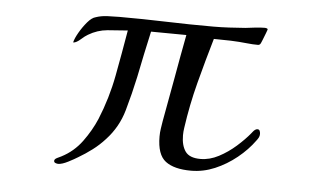

<svg xmlns="http://www.w3.org/2000/svg" viewBox="-42 -577 1084 644"><g transform="rotate(5 500.0 -255.5)"><path d="M840 -157Q840 -150 837 -144.5Q834 -139 830 -134Q807 -102 773 -74.5Q739 -47 700 -30.5Q661 -14 620 -14Q563 -14 534 -36Q505 -58 505 -119Q505 -133 507 -145.5Q509 -158 511 -171Q525 -245 538 -319Q551 -393 565 -466Q535 -466 505.5 -466.5Q476 -467 446 -467Q437 -428 429 -389Q421 -350 413 -311Q401 -255 384.5 -197Q368 -139 327 -95Q308 -74 285.5 -57Q263 -40 239 -26Q228 -19 207.5 -8.5Q187 2 174 2Q170 2 165 0Q160 -2 160 -7Q160 -13 169.5 -17.5Q179 -22 183 -24Q224 -45 251.5 -82.5Q279 -120 296 -160Q326 -233 340.5 -310Q355 -387 368 -464Q334 -462 300 -459Q266 -456 236 -438Q227 -433 213.5 -421Q200 -409 190 -408L189 -409Q192 -422 203.5 -442Q215 -462 229.5 -479Q244 -496 257 -499Q274 -505 295.5 -506Q317 -507 336 -507Q415 -507 494 -504.5Q573 -502 652 -502Q679 -502 706 -503.5Q733 -505 760 -507Q777 -509 793.5 -511Q810 -513 826 -513Q828 -513 831.5 -512Q835 -511 835 -508Q835 -507 830.5 -495.5Q826 -484 821.5 -472.5Q817 -461 815 -458Q812 -454 807 -454Q798 -454 789 -454.5Q780 -455 771 -456Q743 -459 715 -460Q687 -461 658 -461Q636 -386 616 -309.5Q596 -233 585 -155Q584 -149 583.5 -142.5Q583 -136 583 -130Q583 -96 597 -76Q611 -56 648 -56Q679 -56 709.5 -72Q740 -88 766.5 -111.5Q793 -135 811 -157Q812 -159 815 -162Q818 -166 822 -169Q826 -172 830 -172Q836 -172 838 -167Q840 -162 840 -157Z"/></g></svg>

Font: Kaisei HarunoUmi
Style: Regular
Weight: 400
Designer: Font-Kai, 金井和夫
Foundry: KAZUO KANAI
Version: Version 5.003